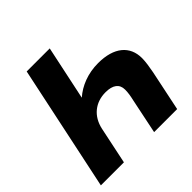

<svg xmlns="http://www.w3.org/2000/svg" viewBox="-183 -868 1025 1025"><g transform="rotate(-45 330.0 -355.0)"><path d="M335 -710H161L11 0H185L229 -210C246 -288 303 -334 380 -334C435 -334 464 -312 464 -270C464 -246 460 -224 454 -198L413 0H587L635 -230C641 -262 647 -297 647 -325C647 -416 582 -472 462 -472C384 -472 318 -445 270 -403Z"/></g></svg>

Font: Geist ExtraBold
Style: Italic
Weight: 800
Italic angle: -12°
Designer: Basement.studio, Andrés Briganti, Mateo Zaragoza
Foundry: Basement.studio, Vercel, Andrés Briganti, Guido Ferreyra, Mateo Zaragoza
Version: Version 1.500